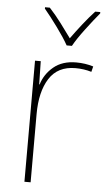

<svg xmlns="http://www.w3.org/2000/svg" viewBox="-54 -799 462 834"><g transform="rotate(5 177.0 -381.5)"><path d="M264 -536Q204 -536 166 -504.5Q128 -473 114 -427H112L110 -528H85V0H112V-297Q112 -395 149 -453Q186 -511 263 -511Q300 -511 333 -501L339 -525Q304 -536 264 -536ZM349 -763H327Q301 -735 274 -700.5Q247 -666 227 -638Q207 -666 181 -700.5Q155 -735 129 -763H108V-757Q134 -726 166.5 -681.5Q199 -637 216 -606H239Q256 -637 289.5 -681.5Q323 -726 349 -757Z"/></g></svg>

Font: Noto Sans Display Thin
Style: Regular
Weight: 250
Designer: Monotype Design Team
Foundry: Monotype Imaging Inc.
Version: Version 1.900